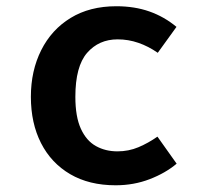

<svg xmlns="http://www.w3.org/2000/svg" viewBox="-20 -564 640 600"><path d="M347 -91Q382 -91 412.8 -104Q443.5 -117 472 -137L532 -52.5Q497 -23 447.5 -4Q398 15 341.5 15Q258.5 15 199.2 -19.8Q140 -54.5 108.2 -116.8Q76.5 -179 76.5 -261.5Q76.5 -343 108.8 -407.2Q141 -471.5 200.8 -508Q260.5 -544.5 343.5 -544.5Q400.5 -544.5 446.8 -528.2Q493 -512 531.5 -480L473 -399Q443.5 -419.5 412.2 -430.2Q381 -441 347.5 -441Q289 -441 252.2 -398.8Q215.5 -356.5 215.5 -261.5Q215.5 -199 232.8 -161.5Q250 -124 279.8 -107.5Q309.5 -91 347 -91Z"/></svg>

Font: Fira Code Light SemiBold
Style: Regular
Weight: 600
Monospace: yes
Version: Version 5.002